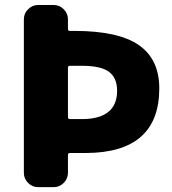

<svg xmlns="http://www.w3.org/2000/svg" viewBox="-20 -775 692 774"><path d="M253.9 -302.7Q253.9 -294.9 261.7 -294.9H309.6Q380.9 -294.9 416.5 -323.7Q452.1 -352.5 452.1 -409.2Q452.1 -460.9 419.4 -485.4Q386.7 -509.8 309.6 -509.8H261.7Q253.9 -509.8 253.9 -502ZM261.7 -158.2Q253.9 -158.2 253.9 -150.4V-78.1Q253.9 -54.7 236.8 -37.6Q219.7 -20.5 196.3 -20.5H133.8Q110.4 -20.5 93.3 -37.6Q76.2 -54.7 76.2 -78.1V-697.3Q76.2 -720.7 93.3 -737.8Q110.4 -754.9 133.8 -754.9H196.3Q219.7 -754.9 236.8 -737.8Q253.9 -720.7 253.9 -697.3V-658.2Q253.9 -650.4 261.7 -650.4H280.3Q457 -650.4 539.6 -593.3Q622.1 -536.1 622.1 -418.9Q622.1 -159.2 326.2 -158.2Z"/></svg>

Font: Gen Jyuu Gothic Heavy
Style: Bold
Weight: 900
Designer: [Source Han Sans]
Ryoko NISHIZUKA  (kana & ideographs); Paul D. Hunt (Latin, Greek & Cyrillic); Wenlong ZHANG  (bopomofo
Version: Version 1.002.20150607